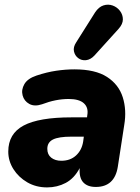

<svg xmlns="http://www.w3.org/2000/svg" viewBox="-20 -805 608 836"><path d="M185 11Q137 11 99 -11Q61 -33 38.5 -68.5Q16 -104 16 -145Q16 -223 83 -258.5Q150 -294 291 -294H359L360 -303Q366 -336 345.5 -355Q325 -374 279 -374Q223 -374 163 -351Q130 -340 107.5 -352.5Q85 -365 78.5 -389.5Q72 -414 86 -438.5Q100 -463 139 -476Q184 -491 225 -497Q266 -503 304 -503Q395 -503 446 -470Q497 -437 514.5 -381.5Q532 -326 521 -261L493 -79Q479 9 397 9Q361 9 342.5 -11Q324 -31 327 -73Q303 -28 266 -8.5Q229 11 185 11ZM247 -105Q286 -105 311 -128Q336 -151 342 -188L345 -210H291Q235 -210 210.5 -197.5Q186 -185 186 -157Q186 -132 203 -118.5Q220 -105 247 -105ZM391 -563Q374 -545 354.5 -543Q335 -541 320.5 -552Q306 -563 302 -581.5Q298 -600 312 -621L394 -751Q410 -775 430.5 -781.5Q451 -788 470.5 -781Q490 -774 502.5 -757.5Q515 -741 515 -720.5Q515 -700 496 -679Z"/></svg>

Font: Nunito Black
Style: Italic
Weight: 900
Italic angle: -9°
Designer: Vernon Adams
Foundry: Vernon Adams
Version: Version 3.601; ttfautohint (v1.8.2.53-6de2)